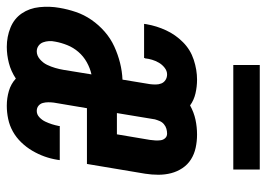

<svg xmlns="http://www.w3.org/2000/svg" viewBox="-138 -630 766 551"><g transform="rotate(90 244.5 -355.0)"><path d="M104 8Q75 8 49 -2.5Q23 -13 8 -35Q-7 -57 -10 -86Q-13 -115 -8 -143Q-4 -167 4 -190.5Q12 -214 26.5 -235Q41 -256 60.5 -273Q80 -290 103 -300.5Q126 -311 150 -317Q174 -323 198 -324L211 -403Q212 -411 212 -419.5Q212 -428 209 -435.5Q206 -443 199 -447.5Q192 -452 183 -452Q173 -452 164 -445Q155 -438 149.5 -428.5Q144 -419 141 -409Q138 -399 137 -389Q136 -388 136 -387.5Q136 -387 136 -386H38Q38 -388 38.5 -389.5Q39 -391 39 -393Q44 -422 56.5 -449Q69 -476 90.5 -497.5Q112 -519 141 -528.5Q170 -538 198 -538Q218 -538 237.5 -533.5Q257 -529 272 -518Q292 -529 313 -533.5Q334 -538 356 -538Q375 -538 393.5 -534Q412 -530 427 -520.5Q442 -511 452 -496Q462 -481 466.5 -463.5Q471 -446 471 -427Q471 -408 468 -389L440 -222H280L264 -127Q263 -119 263 -111Q263 -103 265 -95.5Q267 -88 273 -83Q279 -78 288 -78Q298 -78 306 -85.5Q314 -93 318.5 -102.5Q323 -112 326 -121.5Q329 -131 331 -141Q331 -142 331 -142.5Q331 -143 331 -144H429Q429 -142 428.5 -140.5Q428 -139 428 -137Q425 -118 418.5 -100Q412 -82 402 -65Q392 -48 378 -33.5Q364 -19 347 -9.5Q330 0 311 4Q292 8 273 8Q251 8 230.5 2Q210 -4 195 -18Q174 -4 150.5 2Q127 8 104 8ZM294 -308H355L371 -403Q371 -403 371 -403Q371 -403 371 -403Q372 -410 372.5 -418Q373 -426 372 -433.5Q371 -441 366 -446.5Q361 -452 353 -452Q346 -452 339 -450Q332 -448 326 -443Q320 -438 317 -431Q314 -424 312 -417ZM117 -78Q129 -78 139.5 -87Q150 -96 155.5 -107.5Q161 -119 164.5 -131Q168 -143 170 -155L183 -235Q165 -231 148 -221.5Q131 -212 118.5 -197.5Q106 -183 99 -165.5Q92 -148 89 -131Q87 -122 87.5 -113Q88 -104 91 -96Q94 -88 101 -83Q108 -78 117 -78ZM156 -642V-718H456V-642Z"/></g></svg>

Font: Iosevka Curly Semibold Oblique
Style: Regular
Weight: 600
Italic angle: -9°
Monospace: yes
Designer: Belleve Invis
Foundry: Belleve Invis
Version: Version 11.1.0; ttfautohint (v1.8.3)